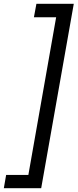

<svg xmlns="http://www.w3.org/2000/svg" viewBox="-32 -831 405 1002"><path d="M353 -811 183 151H-12L0 82H116L261 -741H145L158 -811Z"/></svg>

Font: DM Sans 9pt
Style: Italic
Weight: 400
Italic angle: -10°
Designer: Colophon Foundry, Jonny Pinhorn
Foundry: Colophon Foundry
Version: Version 4.004